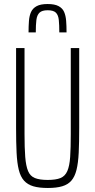

<svg xmlns="http://www.w3.org/2000/svg" viewBox="-20 -927 474 955"><path d="M218 8Q174 8 145.5 -0.5Q117 -9 99.5 -28.5Q82 -48 73.5 -82Q65 -116 62.5 -167.5Q60 -219 60 -291V-688H102V-260Q102 -191 105.5 -146.5Q109 -102 119.5 -76.5Q130 -51 153.5 -41.5Q177 -32 217 -32Q258 -32 281 -41.5Q304 -51 315 -76.5Q326 -102 329 -146.5Q332 -191 332 -260V-688H374V-291Q374 -219 371.5 -167.5Q369 -116 360.5 -82Q352 -48 335 -28.5Q318 -9 289.5 -0.5Q261 8 218 8ZM217 -907Q252 -907 271.5 -896.5Q291 -886 299 -867.5Q307 -849 309 -823.5Q311 -798 311 -766H275Q275 -803 272.5 -827.5Q270 -852 258 -864Q246 -876 217 -876Q189 -876 176.5 -864Q164 -852 161 -828Q158 -804 158 -766H122Q122 -797 124 -823Q126 -849 134.5 -867.5Q143 -886 162.5 -896.5Q182 -907 217 -907Z"/></svg>

Font: Saira ExtraCondensed ExtraLight
Style: Regular
Weight: 250
Width: 2
Designer: Hector Gatti with collaboration of the Omnibus-Type team
Foundry: Omnibus-Type
Version: Version 1.101